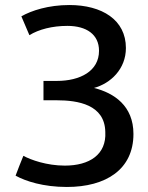

<svg xmlns="http://www.w3.org/2000/svg" viewBox="-20 -727 590 764"><path d="M511 -194C511 -53 402 17 246 17C152 17 82 -6 42 -28C52 -55 62 -80 73 -107C102 -91 166 -68 238 -68C336 -68 404 -112 399 -202C397 -311 290 -328 205 -328H153V-405H206C299 -405 374 -444 374 -525C374 -590 324 -624 248 -624C188 -624 134 -610 97 -587L65 -662C105 -685 173 -707 256 -707C386 -707 481 -648 481 -536C481 -452 420 -395 354 -377C434 -357 511 -306 511 -194Z"/></svg>

Font: Repo Medium
Style: Regular
Weight: 500
Designer: Stefan Peev
Foundry: Context Ltd
Version: Version 1.502